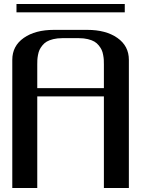

<svg xmlns="http://www.w3.org/2000/svg" viewBox="-20 -941 748 961"><path d="M604.5 -920.9V-879.4H62.5V-920.9ZM416.5 -791.5Q510.3 -791.5 567.6 -751.2Q625 -710.9 625 -641.6V0H500V-458.5H166.5V0Q166.5 0 41.5 0V-641.6Q41.5 -710.9 98.9 -751.2Q156.2 -791.5 250 -791.5ZM500 -500V-618.7Q500 -631.8 499.5 -641.6Q499 -651.4 496.3 -666Q493.7 -680.7 488.8 -691.2Q483.9 -701.7 474.6 -713.4Q465.3 -725.1 452.6 -732.7Q439.9 -740.2 419.9 -745.1Q399.9 -750 375 -750H291.5Q266.6 -750 246.6 -745.1Q226.6 -740.2 213.9 -732.7Q201.2 -725.1 191.9 -713.4Q182.6 -701.7 177.7 -691.2Q172.9 -680.7 170.2 -666Q167.5 -651.4 167 -641.6Q166.5 -631.8 166.5 -618.7V-500Z"/></svg>

Font: Gputeks
Style: Bold
Weight: 600
Width: 8
Version: Version 0.9